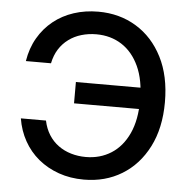

<svg xmlns="http://www.w3.org/2000/svg" viewBox="-53 -789 838 851"><g transform="rotate(5 366.0 -363.5)"><path d="M350.6 9.8Q290 9.8 238.8 -8.3Q187.5 -26.4 147.9 -59.1Q108.4 -91.8 83.3 -137Q58.1 -182.1 49.3 -236.3H161.1Q168.5 -200.7 185.8 -173.3Q203.1 -146 228.3 -127.7Q253.4 -109.4 284.7 -100.1Q315.9 -90.8 350.6 -90.8Q414.1 -90.8 463.4 -122.1Q512.7 -153.3 540.8 -214.1Q568.8 -274.9 568.8 -363.3Q568.8 -451.7 540.8 -512.7Q512.7 -573.7 463.6 -605.2Q414.6 -636.7 350.6 -636.7Q315.9 -636.7 284.4 -627.4Q252.9 -618.2 227.8 -599.6Q202.6 -581.1 185.5 -554.2Q168.5 -527.3 161.1 -491.2H49.3Q58.6 -549.3 85 -594.7Q111.3 -640.1 151.1 -672.1Q190.9 -704.1 241.7 -720.7Q292.5 -737.3 350.6 -737.3Q445.3 -737.3 519.5 -692.1Q593.8 -647 636.5 -563.2Q679.2 -479.5 679.2 -363.3Q679.2 -248 636.5 -164.3Q593.8 -80.6 519.8 -35.4Q445.8 9.8 350.6 9.8ZM278.3 -323.2V-418H600.1V-323.2Z"/></g></svg>

Font: Inter 16pt Medium
Style: Regular
Weight: 500
Version: Version 4.001;git-66647c0bb